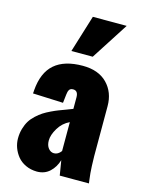

<svg xmlns="http://www.w3.org/2000/svg" viewBox="-128 -924 746 1009"><g transform="rotate(15 245.5 -420.0)"><path d="M186 -648.4 248.5 -851.1H432.6L302.2 -648.4ZM236.3 -105.5Q258.3 -105.5 274.9 -127.9V-285.2Q237.3 -267.6 215.1 -230.7Q192.9 -193.8 192.9 -163.6Q192.9 -137.2 205.6 -121.3Q218.3 -105.5 236.3 -105.5ZM174.3 10.7Q140.1 10.3 112.8 -2.7Q85.4 -15.6 68.6 -36.4Q51.8 -57.1 42.7 -81.8Q33.7 -106.4 33.7 -132.3Q33.7 -160.6 41 -185.5Q48.3 -210.4 59.6 -228.8Q70.8 -247.1 88.9 -263.7Q106.9 -280.3 123.5 -291Q140.1 -301.8 163.1 -312.7Q186 -323.7 202.4 -329.8Q218.8 -335.9 241.5 -344.5Q264.2 -353 274.9 -357.4V-419.9Q274.9 -456.1 247.6 -456.1Q232.4 -456.1 226.6 -446.5Q220.7 -437 219.2 -420.4L213.9 -374L48.8 -380.9L49.8 -389.6Q50.3 -398.4 50.3 -398.9Q58.1 -496.1 111.6 -542.5Q165 -588.9 265.1 -588.9Q350.6 -588.9 397.7 -540.8Q444.8 -492.7 444.8 -417.5V-145.5Q444.8 -118.7 446.3 -92.5Q447.8 -66.4 448.7 -54.4Q449.7 -42.5 452.4 -21.5Q455.1 -0.5 455.1 0H296.4Q283.7 -78.6 283.2 -80.6Q271.5 -41 243.7 -15.1Q215.8 10.7 174.3 10.7Z"/></g></svg>

Font: Oswald
Style: Heavy
Weight: 800
Designer: Vernon Adams
Foundry: Vernon Adams
Version: 3.0; ttfautohint (v0.95) -l 8 -r 50 -G 200 -x 0 -w "G" -W -c